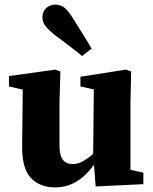

<svg xmlns="http://www.w3.org/2000/svg" viewBox="-20 -798 663 833"><path d="M219 15Q153 15 114 -26Q75 -67 76 -164L79 -437L113 -401L19 -423V-468L220 -496L242 -488L238 -349V-169Q238 -123 253 -104.5Q268 -86 296 -86Q316 -86 337 -97Q358 -108 378.5 -125.5Q399 -143 415 -163L434 -119H410Q387 -78 358.5 -48Q330 -18 295.5 -1.5Q261 15 219 15ZM395 11 386 -106 384 -107 387 -410 329 -423V-465L526 -496L549 -488L546 -349V-61L602 -49V1ZM377 -587 336 -555Q323 -566 307.5 -578Q292 -590 272.5 -605Q253 -620 226 -640Q197 -662 180.5 -681Q164 -700 164 -723Q164 -749 181 -763.5Q198 -778 219 -778Q244 -778 261 -763.5Q278 -749 298 -716Q318 -685 332 -662Q346 -639 357 -621.5Q368 -604 377 -587Z"/></svg>

Font: Source Serif 4 18pt
Style: Bold
Weight: 700
Designer: Frank Grießhammer
Foundry: Adobe Systems Incorporated
Version: Version 4.004;hotconv 1.0.116;makeotfexe 2.5.65601